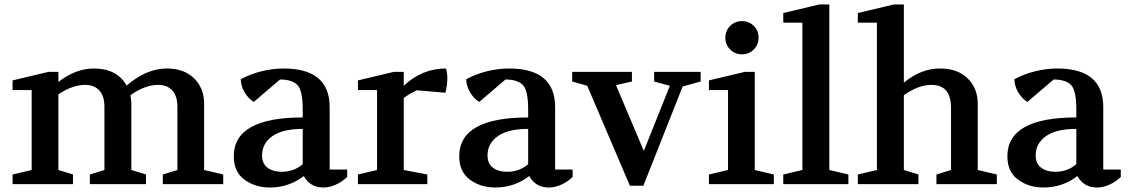

<svg xmlns="http://www.w3.org/2000/svg" viewBox="-20 -820 5023 855"><path d="M36 0V-43L121 -63V-419H36V-462L196 -500H240V-455Q317 -515 398 -515Q501 -515 544 -439Q632 -515 723 -515Q800 -515 844.5 -471Q889 -427 889 -358V-63L974 -43V0H705V-43L770 -63V-345Q770 -392 747.5 -417Q725 -442 684 -442Q625 -442 561 -396Q565 -372 565 -358V-63L630 -43V0H380V-43L445 -63V-345Q445 -392 422.5 -417Q400 -442 359 -442Q303 -442 240 -400V-63L305 -43V0Z M1021 -124Q1021 -297 1328 -297V-332Q1328 -419 1303.5 -442.5Q1279 -466 1227 -466L1110 -366Q1086 -381 1069.5 -408.5Q1053 -436 1052 -467Q1094 -490 1144 -502.5Q1194 -515 1243 -515Q1448 -515 1448 -343V-65H1526V-32Q1503 -10 1475 2.5Q1447 15 1420 15Q1361 15 1333 -36Q1266 15 1182 15Q1116 15 1068.5 -20Q1021 -55 1021 -124ZM1147 -128Q1147 -91 1171.5 -73Q1196 -55 1234 -55Q1289 -55 1328 -89V-246Q1238 -246 1192.5 -213.5Q1147 -181 1147 -128Z M1574 0V-43L1659 -63V-419H1574V-462L1734 -500H1778V-438Q1859 -515 1966 -515Q1972 -496 1972 -473Q1972 -436 1963 -407L1836 -418Q1806 -404 1778 -384V-63L1883 -43V0Z M2025 -124Q2025 -297 2332 -297V-332Q2332 -419 2307.5 -442.5Q2283 -466 2231 -466L2114 -366Q2090 -381 2073.5 -408.5Q2057 -436 2056 -467Q2098 -490 2148 -502.5Q2198 -515 2247 -515Q2452 -515 2452 -343V-65H2530V-32Q2507 -10 2479 2.5Q2451 15 2424 15Q2365 15 2337 -36Q2270 15 2186 15Q2120 15 2072.5 -20Q2025 -55 2025 -124ZM2151 -128Q2151 -91 2175.5 -73Q2200 -55 2238 -55Q2293 -55 2332 -89V-246Q2242 -246 2196.5 -213.5Q2151 -181 2151 -128Z M2528 -457V-500H2794V-457L2723 -441L2847 -148L2963 -438L2893 -457V-500H3100V-457L3020 -435L2845 7H2785L2595 -438Z M3358 -652Q3358 -621 3336.5 -599.5Q3315 -578 3284 -578Q3253 -578 3231.5 -599.5Q3210 -621 3210 -652Q3210 -683 3231.5 -704.5Q3253 -726 3284 -726Q3315 -726 3336.5 -705Q3358 -684 3358 -652ZM3137 0V-43L3222 -63V-419H3137V-462L3297 -500H3341V-63L3426 -43V0Z M3468 0V-43L3553 -63V-719H3468V-762L3628 -800H3673V-63L3758 -43V0Z M3800 0V-43L3885 -63V-719H3800V-762L3960 -800H4005V-452Q4081 -515 4166 -515Q4244 -515 4289 -471Q4334 -427 4334 -358V-63L4419 -43V0H4150V-43L4215 -63V-340Q4215 -442 4128 -442Q4069 -442 4005 -396V-63L4070 -43V0Z M4466 -124Q4466 -297 4773 -297V-332Q4773 -419 4748.5 -442.5Q4724 -466 4672 -466L4555 -366Q4531 -381 4514.5 -408.5Q4498 -436 4497 -467Q4539 -490 4589 -502.5Q4639 -515 4688 -515Q4893 -515 4893 -343V-65H4971V-32Q4948 -10 4920 2.5Q4892 15 4865 15Q4806 15 4778 -36Q4711 15 4627 15Q4561 15 4513.5 -20Q4466 -55 4466 -124ZM4592 -128Q4592 -91 4616.5 -73Q4641 -55 4679 -55Q4734 -55 4773 -89V-246Q4683 -246 4637.5 -213.5Q4592 -181 4592 -128Z"/></svg>

Font: Volkhov
Style: Regular
Weight: 400
Designer: Cyreal (www.cyreal.org)
Foundry: Cyreal (www.cyreal.org)
Version: Version 1.010